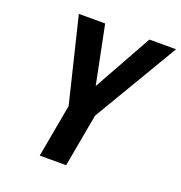

<svg xmlns="http://www.w3.org/2000/svg" viewBox="-130 -838 897 950"><g transform="rotate(20 318.0 -362.5)"><path d="M233 -279 124.5 -725H263L325 -418L496 -725H636.5L372 -279L321.5 0H182.5Z"/></g></svg>

Font: JuliaMono BoldItalic
Style: Regular
Weight: 700
Italic angle: -9°
Monospace: yes
Designer: cormullion
Foundry: corm
Version: Version 0.049; ttfautohint (v1.8.4)